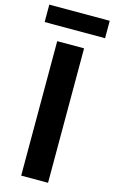

<svg xmlns="http://www.w3.org/2000/svg" viewBox="-138 -970 608 1022"><g transform="rotate(15 166.5 -459.0)"><path d="M91 0H239V-741H91ZM0 -822H333V-918H0Z"/></g></svg>

Font: Noto Sans HK
Style: Bold
Weight: 700
Designer: Ryoko NISHIZUKA 西塚涼子 (kana, bopomofo & ideographs); Paul D. Hunt (Latin, Greek & Cyrillic); Sandoll Communications 산돌커뮤니
Foundry: Adobe
Version: Version 2.002;hotconv 1.0.116;makeotfexe 2.5.65601